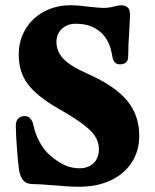

<svg xmlns="http://www.w3.org/2000/svg" viewBox="-20 -698 588 728"><path d="M176 4Q126 0 107 0Q82 0 71 -11Q58 -24 53 -49Q49 -73 44.5 -131Q40 -189 40 -222Q40 -240 49.5 -249Q59 -258 74 -258Q87 -258 95.5 -248Q104 -238 107 -222Q114 -189 131 -158Q148 -127 172 -107Q198 -85 224 -72.5Q250 -60 281 -60Q315 -60 335 -79.5Q355 -99 355 -133Q355 -174 317.5 -208Q280 -242 200 -287Q120 -333 85.5 -379Q51 -425 51 -491Q51 -544 76.5 -587Q102 -630 147 -654Q192 -678 248 -678Q278 -678 322 -672Q358 -668 373 -668Q393 -668 415 -674Q431 -678 437 -678Q449 -678 455 -675.5Q461 -673 466 -668Q473 -660 473 -641L471 -597Q466 -522 466 -484Q466 -469 458 -461.5Q450 -454 435 -454Q422 -454 415 -462Q408 -470 406 -484Q402 -509 394.5 -528Q387 -547 375 -562Q337 -608 268 -608Q235 -608 214.5 -588.5Q194 -569 194 -540Q194 -504 219.5 -476Q245 -448 313 -418Q416 -372 462 -316.5Q508 -261 508 -183Q508 -126 479.5 -82Q451 -38 399.5 -14Q348 10 281 10Q238 10 176 4Z"/></svg>

Font: Raigarh
Style: Regular
Weight: 400
Designer: jaikishan Patel
Foundry: MagicType
Version: Version 1.000;FEAKit 1.0